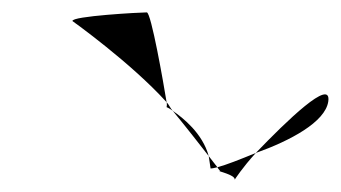

<svg xmlns="http://www.w3.org/2000/svg" viewBox="-20 -566 550 310"><path d="M97 -532C97 -532 191 -465 249 -401C244 -432 224 -546 217 -546C207 -546 95 -540 97 -532ZM249 -401C250 -397 249 -394 249 -393C249 -393 254 -391 259 -387C255 -391 253 -397 249 -401ZM259 -387C282 -359 303 -332 317 -314C307 -351 275 -376 259 -387ZM317 -314C318 -308 319 -301 320 -294C323 -294 327 -295 331 -296C328 -300 323 -306 317 -314ZM331 -296C333 -292 336 -290 335 -290C329 -290 360 -284 359 -276C359 -276 371 -295 393 -319C366 -308 346 -300 331 -296ZM393 -319C449 -339 505 -369 510 -402C516 -442 442 -370 393 -319Z"/></svg>

Font: Ampere
Style: SuCndIta
Weight: 400
Version: Version 1